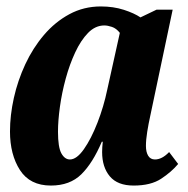

<svg xmlns="http://www.w3.org/2000/svg" viewBox="-20 -566 583 596"><path d="M138 10Q73 10 42 -38Q11 -86 11 -158Q11 -208 23 -262Q35 -316 58.5 -366.5Q82 -417 116.5 -457.5Q151 -498 195.5 -522Q240 -546 293 -546Q332 -546 364.5 -535.5Q397 -525 416 -512L466 -536H516L447 -209Q441 -182 437 -157Q433 -132 433 -113Q433 -94 440 -82.5Q447 -71 461 -71Q483 -71 505 -94L533 -57Q512 -32 480 -11Q448 10 395 10Q345 10 321 -18.5Q297 -47 297 -94Q297 -101 297.5 -109Q298 -117 299 -126H296Q268 -60 232.5 -25Q197 10 138 10ZM197 -71Q218 -71 240.5 -103Q263 -135 282.5 -185Q302 -235 313 -288L352 -464Q341 -478 327.5 -482.5Q314 -487 304 -487Q276 -487 253.5 -464Q231 -441 213.5 -403.5Q196 -366 184 -322Q172 -278 166 -234.5Q160 -191 160 -157Q160 -109 170.5 -90Q181 -71 197 -71Z"/></svg>

Font: Noto Serif ExtraCondensed ExtraBold
Style: Italic
Weight: 800
Width: 2
Italic angle: -12°
Designer: Monotype Design Team
Foundry: Monotype Imaging Inc.
Version: Version 2.013